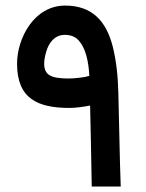

<svg xmlns="http://www.w3.org/2000/svg" viewBox="-20 -678 531 698"><path d="M232.9 -285.6C255.9 -285.6 285.6 -290 307.6 -294.4C309.6 -231 311.5 -95.7 313.5 0H418.9C415 -98.6 412.6 -264.6 410.2 -341.8C408.7 -404.8 401.9 -460.4 390.1 -507.8C366.2 -602.5 314 -657.7 216.8 -657.7C104 -657.7 42 -539.1 42 -446.3C42 -318.8 117.7 -285.6 232.9 -285.6ZM229 -392.6C195.3 -392.6 172.4 -396.5 159.7 -404.8C147 -412.6 140.6 -426.3 140.6 -446.3C140.6 -458.5 143.1 -473.1 147.9 -489.7C157.2 -522.5 178.7 -551.3 215.8 -551.3C237.3 -551.3 254.4 -544.4 266.6 -530.3C291.5 -502.4 302.2 -454.6 304.7 -402.3C296.4 -399.4 285.2 -397 270 -395.5C254.9 -393.6 241.2 -392.6 229 -392.6Z"/></svg>

Font: Vazirmatn Medium
Style: Regular
Weight: 500
Designer: Saber Rastikerdar
Foundry: Saber Rastikerdar
Version: Version 33.003